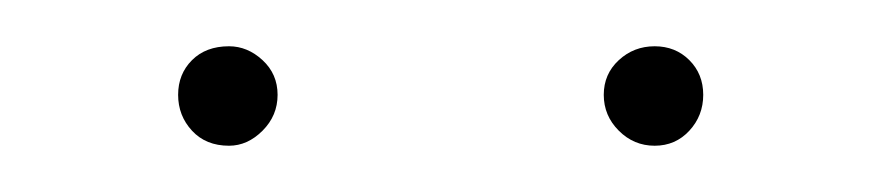

<svg xmlns="http://www.w3.org/2000/svg" viewBox="-20 -587 380 83"><path d="M79 -524Q69 -524 63 -530.5Q57 -537 57 -546Q57 -555 63 -561Q69 -567 79 -567Q87 -567 93.5 -561Q100 -555 100 -546Q100 -537 93.5 -530.5Q87 -524 79 -524ZM278 -530.5Q272 -524 263 -524Q254 -524 247.5 -530.5Q241 -537 241 -546Q241 -555 247.5 -561Q254 -567 263 -567Q272 -567 278 -561Q284 -555 284 -546Q284 -537 278 -530.5Z"/></svg>

Font: EauTestInfant Thin
Style: Italic
Weight: 250
Italic angle: -12°
Designer: Christian Thalmann (Catharsis Fonts)
Version: Version 0.001;PS 000.001;hotconv 1.0.88;makeotf.lib2.5.64775